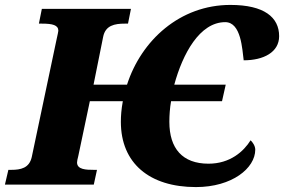

<svg xmlns="http://www.w3.org/2000/svg" viewBox="-44 -750 1154 780"><path d="M752 10C899 10 993 -67 993 -142C993 -158 981 -174 974 -180C946 -135 891 -85 803 -85C697 -85 644 -147 644 -255C644 -281 646 -311 651 -339H858L873 -406H664C698 -531 767 -660 871 -660C936 -660 940 -549 946 -505C1027 -505 1090 -538 1090 -603C1090 -680 1029 -730 892 -730C687 -730 530 -586 472 -406H336L375 -600C384 -647 422 -654 463 -654H476L488 -714H126L114 -654H126C170 -654 193 -648 193 -625C193 -621 190 -610 185 -586L85 -112C75 -67 40 -60 2 -60H-10L-24 0H337L350 -60H337C306 -60 269 -61 269 -90C269 -96 271 -104 274 -116L321 -339H455C449 -306 447 -280 447 -255C447 -87 563 10 752 10Z"/></svg>

Font: Noto Serif SemiCondensed Black
Style: Italic
Weight: 900
Width: 4
Italic angle: -12°
Designer: Monotype Design Team
Foundry: Monotype Imaging Inc.
Version: Version 2.014